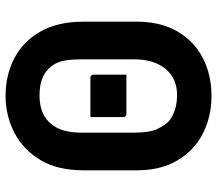

<svg xmlns="http://www.w3.org/2000/svg" viewBox="-65 -695 780 690"><g transform="rotate(-90 325.0 -350.0)"><path d="M249.2 -415.1H390.7Q395.7 -415.1 398.7 -412.1Q401.7 -409.1 401.7 -404.1Q401.7 -373.6 401.7 -345.4Q401.7 -317.1 401.7 -285.7H260.2Q255.2 -285.7 252.2 -288.7Q249.2 -291.7 249.2 -296.7Q249.2 -328.1 249.2 -356.4Q249.2 -384.6 249.2 -415.1ZM325.1 -720Q400.4 -720 460.7 -688.5Q521 -657 556.5 -595Q592.1 -532.9 592.1 -439.9V-248.7Q592.1 -162.7 557.1 -102.6Q522.1 -42.5 462 -11.3Q402 20 324.9 20Q250.3 20 189.5 -11.3Q128.8 -42.5 93.4 -102.7Q57.9 -162.8 57.9 -248.8V-439.9Q57.9 -532.9 95 -595Q132.2 -657 193.4 -688.5Q254.6 -720 325.1 -720ZM193.3 -258.2Q193.3 -200.8 207.3 -172.8Q221.3 -144.8 236.2 -131.6Q250.5 -120 274.1 -111.9Q297.6 -103.8 329.1 -103.8Q366.6 -103.8 395 -121.2Q423.3 -138.5 440 -173.2Q456.7 -208 456.7 -258.9V-451.3Q456.7 -482.6 453 -504.2Q449.2 -525.8 441.2 -540.9Q433.2 -555.9 421.2 -566.9Q406 -582 382.9 -589.9Q359.8 -597.9 326.9 -597.9Q281.5 -597.9 251.9 -579.8Q222.4 -561.6 207.8 -529Q193.3 -496.4 193.3 -451.3Z"/></g></svg>

Font: Recursive Sans Linear Light
Style: Regular
Weight: 300
Version: Version 1.085